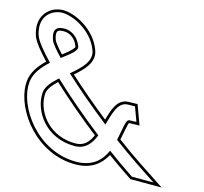

<svg xmlns="http://www.w3.org/2000/svg" viewBox="-250 -880 1105 1041"><g transform="rotate(15 302.5 -359.5)"><path d="M53.7 -391.7C18.8 -360.8 -9.6 -329.2 -12.8 -295C-20.7 -189 68.6 -58 230.2 -59C288.9 -59.4 319 -98.5 339.1 -148.1C236.7 -228.2 134.9 -314.9 53.7 -391.7ZM422.3 -84.6C397.1 -27.5 351.4 20.6 259.7 21C40.1 22 -108.2 -193 -96.6 -327L-97 -328C-92.5 -381.1 -56.7 -424.4 -16.1 -460.6C-67.8 -514.3 -103.3 -558.7 -113.1 -586C-148.8 -691 -77.5 -739 -21.9 -740C36.7 -741 150.9 -689 188.9 -586C210.4 -529 159.1 -480.7 102.8 -433.4C173.9 -367.3 265.7 -289.3 360.8 -214.7C380.2 -283.6 396.3 -349.6 449.6 -351L490.2 -352L519.7 -272L481.1 -271C459.7 -270.6 457.9 -214.3 443.5 -151.3C492.9 -114.4 541.9 -79.6 587.9 -49L693.7 21H572.7L558.1 11C515.2 -17.3 469.3 -49.8 422.3 -84.6ZM33.5 -500.8C79.5 -536 117.8 -563.1 108.9 -586C88.6 -641 46.2 -661 9.6 -660C-28 -659 -53.1 -643 -32.4 -584C-26.5 -567.6 -2.8 -538.2 33.5 -500.8ZM53.5 -371.3C131.9 -298 225.3 -218.5 320.8 -143.4C301.3 -100.6 276.6 -74.3 230.2 -74C222.8 -74 215.7 -74.2 208.7 -74.7C70 -84.8 -4.7 -201.2 2.2 -293.8C4.4 -317.6 24.7 -344.4 53.5 -371.3ZM427.9 -61.8C471.4 -29.9 510.9 -2.2 549.7 23.5L568.1 36H743.6L596.2 -61.5C553 -90.3 506.3 -123.3 460.3 -157.6C470.8 -207.2 476.9 -248.2 482.8 -256L541 -257.5L500.6 -367.3L449.2 -366C387.8 -364.3 368.7 -297.8 352.4 -240.4C269.5 -306.2 189.1 -374.5 125.5 -432.9C175.6 -476.1 227.1 -527.4 202.9 -591.2C162.3 -701.4 42.9 -756.1 -22.2 -755C-34.3 -754.8 -46.8 -752.6 -59.1 -748.5C-112.5 -730.6 -158.8 -673.8 -127.3 -581.1C-116.4 -550.7 -83.9 -510.6 -37.5 -461.3C-75.4 -425.2 -107.4 -383.1 -111.9 -329.2L-112.2 -325.9L-111.8 -324.9C-112.1 -320.2 -112.2 -315.9 -112.2 -311.2C-111.7 -168.6 39.2 37 259.8 36C348.7 35.6 399.3 -8.4 427.9 -61.8ZM35.1 -520.9C3.7 -554 -14.6 -578.8 -18.2 -589C-22.7 -601.6 -24.6 -611.5 -24.8 -618.8C-25.5 -638.7 -16.5 -644.3 10 -645C40.7 -645.8 76.7 -630 94.9 -580.7C97.1 -575 80 -555.1 35.1 -520.9Z"/></g></svg>

Font: Nordica Plus
Style: NordicaClassicLightOpOblOl
Weight: 300
Version: Version 1.01